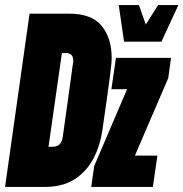

<svg xmlns="http://www.w3.org/2000/svg" viewBox="-56 -740 726 760"><path d="M-36 0 61 -686H217Q307 -686 346.5 -637.5Q386 -589 386 -511Q386 -499 384.5 -484Q383 -469 379.5 -441Q376 -413 369 -363Q362 -313 350 -230Q341 -164 313.5 -112Q286 -60 238.5 -30Q191 0 120 0ZM305 0 317 -83 447 -387H385L403 -511H621L610 -431L478 -124H567L549 0ZM435 -575 414 -720H494L521 -643L570 -720H650L583 -575ZM136 -159H152Q170 -159 180 -169Q190 -179 193 -202Q205 -290 213 -345.5Q221 -401 225 -432Q229 -463 231 -477L234 -495Q234 -498 234 -500Q234 -530 205 -530H189Z"/></svg>

Font: Chivo Mono Medium Black
Style: Italic
Weight: 900
Italic angle: -8.05°
Monospace: yes
Version: Version 1.008